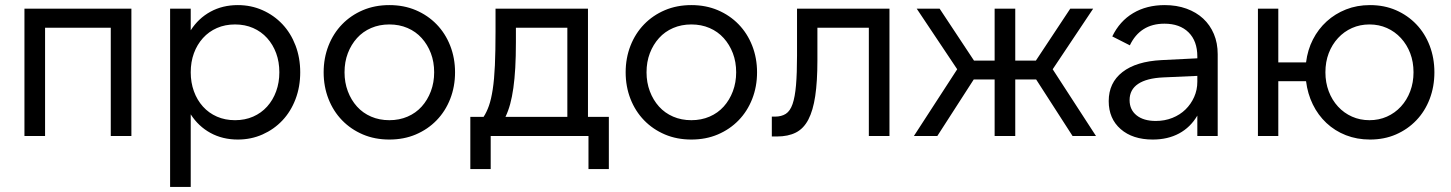

<svg xmlns="http://www.w3.org/2000/svg" viewBox="-20 -534 5699 754"><path d="M76 -500H496V0H415V-425H157V0H76Z M648 -500H729V-415Q759 -462 806.5 -488Q854 -514 914 -514Q966 -514 1011 -494Q1056 -474 1089 -439Q1122 -404 1140.5 -355.5Q1159 -307 1159 -250Q1159 -193 1140.5 -144.5Q1122 -96 1089 -61Q1056 -26 1011 -6Q966 14 914 14Q854 14 806.5 -12Q759 -38 729 -85V200H648ZM903 -62Q942 -62 974 -76Q1006 -90 1029 -115.5Q1052 -141 1064.5 -175.5Q1077 -210 1077 -250Q1077 -291 1064.5 -325Q1052 -359 1029 -384.5Q1006 -410 974 -424Q942 -438 903 -438Q864 -438 832 -424Q800 -410 777 -384.5Q754 -359 741.5 -325Q729 -291 729 -250Q729 -210 741.5 -175.5Q754 -141 777 -115.5Q800 -90 832 -76Q864 -62 903 -62Z M1509 14Q1452 14 1405 -6Q1358 -26 1323.5 -61.5Q1289 -97 1270 -145.5Q1251 -194 1251 -250Q1251 -306 1270 -354.5Q1289 -403 1323.5 -438.5Q1358 -474 1405 -494Q1452 -514 1509 -514Q1566 -514 1613 -494Q1660 -474 1694.5 -438.5Q1729 -403 1748 -354.5Q1767 -306 1767 -250Q1767 -194 1748 -145.5Q1729 -97 1694.5 -61.5Q1660 -26 1613 -6Q1566 14 1509 14ZM1509 -62Q1548 -62 1580.5 -76Q1613 -90 1636 -115.5Q1659 -141 1672 -175.5Q1685 -210 1685 -250Q1685 -291 1672 -325Q1659 -359 1636 -384.5Q1613 -410 1580.5 -424Q1548 -438 1509 -438Q1470 -438 1437.5 -424Q1405 -410 1382 -384.5Q1359 -359 1346 -325Q1333 -291 1333 -250Q1333 -210 1346 -175.5Q1359 -141 1382 -115.5Q1405 -90 1437.5 -76Q1470 -62 1509 -62Z M1827 -75H1879Q1891 -93 1900 -118.5Q1909 -144 1915 -183Q1921 -222 1923.5 -277.5Q1926 -333 1926 -411V-500H2289V-75H2371V130H2291V0H1907V130H1827ZM2208 -75V-425H2006V-368Q2006 -312 2003.5 -268Q2001 -224 1996 -188.5Q1991 -153 1983.5 -125.5Q1976 -98 1965 -75Z M2695 14Q2638 14 2591 -6Q2544 -26 2509.5 -61.5Q2475 -97 2456 -145.5Q2437 -194 2437 -250Q2437 -306 2456 -354.5Q2475 -403 2509.5 -438.5Q2544 -474 2591 -494Q2638 -514 2695 -514Q2752 -514 2799 -494Q2846 -474 2880.5 -438.5Q2915 -403 2934 -354.5Q2953 -306 2953 -250Q2953 -194 2934 -145.5Q2915 -97 2880.5 -61.5Q2846 -26 2799 -6Q2752 14 2695 14ZM2695 -62Q2734 -62 2766.5 -76Q2799 -90 2822 -115.5Q2845 -141 2858 -175.5Q2871 -210 2871 -250Q2871 -291 2858 -325Q2845 -359 2822 -384.5Q2799 -410 2766.5 -424Q2734 -438 2695 -438Q2656 -438 2623.5 -424Q2591 -410 2568 -384.5Q2545 -359 2532 -325Q2519 -291 2519 -250Q2519 -210 2532 -175.5Q2545 -141 2568 -115.5Q2591 -90 2623.5 -76Q2656 -62 2695 -62Z M3011 -76H3023Q3049 -76 3066 -87Q3083 -98 3092.5 -125.5Q3102 -153 3106 -199.5Q3110 -246 3110 -316V-500H3473V0H3392V-425H3190V-296Q3190 -214 3181.5 -157Q3173 -100 3154.5 -64.5Q3136 -29 3105.5 -13.5Q3075 2 3031 2H3011Z M3886 -222H3804L3661 0H3569L3739 -262L3580 -500H3670L3805 -296H3886V-500H3967V-296H4048L4183 -500H4273L4114 -262L4284 0H4192L4049 -222H3967V0H3886Z M4334 -137Q4334 -209 4388 -251Q4442 -293 4542 -298L4682 -305V-312Q4682 -373 4647.5 -407Q4613 -441 4553 -441Q4505 -441 4471 -419.5Q4437 -398 4417 -356L4348 -391Q4377 -451 4430 -482.5Q4483 -514 4554 -514Q4601 -514 4639.5 -500Q4678 -486 4705 -461Q4732 -436 4747 -400.5Q4762 -365 4762 -321V0H4682V-80Q4655 -34 4610.5 -10Q4566 14 4507 14Q4428 14 4381 -27Q4334 -68 4334 -137ZM4519 -59Q4554 -59 4584 -71Q4614 -83 4635.5 -104Q4657 -125 4669.5 -153Q4682 -181 4682 -213V-236L4548 -230Q4483 -227 4449.5 -204.5Q4416 -182 4416 -141Q4416 -103 4443.5 -81Q4471 -59 4519 -59Z M5360 14Q5309 14 5265.5 -3Q5222 -20 5189 -51Q5156 -82 5135.5 -124Q5115 -166 5109 -215H5000V0H4920V-500H5000V-289H5109Q5115 -338 5136 -379Q5157 -420 5190 -450Q5223 -480 5266 -497Q5309 -514 5360 -514Q5416 -514 5462 -494Q5508 -474 5542 -438.5Q5576 -403 5594.5 -354.5Q5613 -306 5613 -250Q5613 -194 5594.5 -145.5Q5576 -97 5542 -61.5Q5508 -26 5462 -6Q5416 14 5360 14ZM5358 -62Q5395 -62 5426.5 -76Q5458 -90 5481.5 -115.5Q5505 -141 5518 -175.5Q5531 -210 5531 -250Q5531 -291 5518 -325Q5505 -359 5481.5 -384.5Q5458 -410 5426.5 -424Q5395 -438 5358 -438Q5321 -438 5289.5 -424Q5258 -410 5234.5 -384.5Q5211 -359 5198 -325Q5185 -291 5185 -250Q5185 -210 5198 -175.5Q5211 -141 5234.5 -115.5Q5258 -90 5289.5 -76Q5321 -62 5358 -62Z"/></svg>

Font: NT Somic
Style: Regular
Weight: 400
Designer: Ravid Balaliev — lead type designer, mastering
Michael Voronin — secret advisor, marketing
Ivan Kovalenko — best boy
Foundry: NT Type
Version: Version 0.7